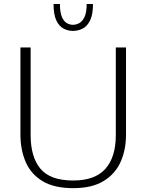

<svg xmlns="http://www.w3.org/2000/svg" viewBox="-20 -953 749 982"><path d="M354.5 9.3Q256.8 9.3 197.5 -26.6Q138.2 -62.5 111.3 -124.8Q84.5 -187 84.5 -265.1V-710.4H136.7V-262.2Q136.7 -149.9 187 -89.8Q237.3 -29.8 354.5 -29.8Q465.8 -29.8 519 -89.6Q572.3 -149.4 572.3 -261.7V-710.4H624.5V-263.2Q624.5 -188 597.4 -126.2Q570.3 -64.5 510.7 -27.6Q451.2 9.3 354.5 9.3ZM353 -794.9Q327.6 -794.9 304.9 -806.9Q282.2 -818.8 268.1 -848.6Q253.9 -878.4 253.9 -932.6H286.6Q286.6 -889.6 296.6 -866.5Q306.6 -843.3 321.8 -834.7Q336.9 -826.2 353 -826.2Q369.1 -826.2 385.3 -834.7Q401.4 -843.3 412.4 -866.5Q423.3 -889.6 423.3 -932.6H455.6Q455.6 -878.4 440.9 -848.6Q426.3 -818.8 402.8 -806.9Q379.4 -794.9 353 -794.9Z"/></svg>

Font: Comme Thin
Style: Regular
Weight: 250
Version: Version 1.000;gftools[0.9.27]